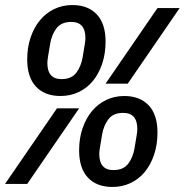

<svg xmlns="http://www.w3.org/2000/svg" viewBox="-50 -730 733 762"><path d="M190 -349Q128 -349 93 -386Q58 -423 58 -494Q58 -542 71.5 -581.5Q85 -621 108.5 -649.5Q132 -678 165 -694Q198 -710 237 -710Q299 -710 334 -673Q369 -636 369 -565Q369 -517 355.5 -477Q342 -437 318.5 -408.5Q295 -380 262 -364.5Q229 -349 190 -349ZM194 -416Q234 -416 253 -441.5Q272 -467 278 -503Q283 -535 286 -551.5Q289 -568 289 -579Q289 -643 233 -643Q193 -643 174 -617.5Q155 -592 149 -556Q144 -524 141 -507.5Q138 -491 138 -480Q138 -416 194 -416ZM575 -698H663L457 -398H369ZM176 -300H264L58 0H-30ZM396 12Q334 12 299 -25Q264 -62 264 -133Q264 -181 277.5 -220.5Q291 -260 314.5 -288.5Q338 -317 371 -333Q404 -349 443 -349Q505 -349 540 -312Q575 -275 575 -204Q575 -156 561.5 -116Q548 -76 524.5 -47.5Q501 -19 468 -3.5Q435 12 396 12ZM400 -55Q440 -55 459 -80.5Q478 -106 484 -142Q489 -174 492 -190.5Q495 -207 495 -218Q495 -282 439 -282Q399 -282 380 -256.5Q361 -231 355 -195Q350 -163 347 -146.5Q344 -130 344 -119Q344 -55 400 -55Z"/></svg>

Font: IBM Plex Mono Medm
Style: Italic
Weight: 500
Italic angle: -9°
Monospace: yes
Designer: Mike Abbink, Paul van der Laan, Pieter van Rosmalen
Foundry: Bold Monday
Version: Version 2.3